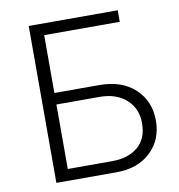

<svg xmlns="http://www.w3.org/2000/svg" viewBox="-81 -792 806 865"><g transform="rotate(-10 322.5 -359.0)"><path d="M168.9 -52.7H372.1Q445.3 -52.7 489.7 -89.8Q534.2 -127 534.2 -198.2Q534.2 -265.6 488.3 -306.6Q442.4 -347.7 366.2 -347.7H168.9ZM107.4 0V-717.8H514.6V-665H168.9V-400.4H374Q477.5 -400.4 537.6 -344.2Q597.7 -288.1 597.7 -198.2Q597.7 -111.3 539.1 -55.7Q480.5 0 382.8 0Z"/></g></svg>

Font: Gothic A1 Light
Style: Regular
Weight: 300
Version: Version 2.50